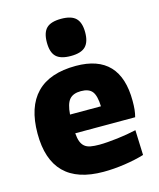

<svg xmlns="http://www.w3.org/2000/svg" viewBox="-119 -885 810 978"><g transform="rotate(-15 285.5 -395.5)"><path d="M305 9Q30 9 30 -266Q30 -406 99.5 -477.5Q169 -549 307 -549Q541 -549 541 -302Q541 -275 539 -256Q537 -237 532 -218H216Q218 -191 224.5 -174Q231 -157 243 -147Q255 -137 274 -133.5Q293 -130 320 -130Q340 -130 365 -132Q390 -134 416 -137Q442 -140 467.5 -144.5Q493 -149 516 -154L521 -22Q475 -8 417 0.5Q359 9 305 9ZM299 -418Q258 -418 238.5 -395.5Q219 -373 215 -317H378Q376 -373 358.5 -395.5Q341 -418 299 -418ZM297 -604Q243 -604 219.5 -627Q196 -650 196 -702Q196 -754 219.5 -777Q243 -800 297 -800Q351 -800 374.5 -776.5Q398 -753 398 -702Q398 -651 374.5 -627.5Q351 -604 297 -604Z"/></g></svg>

Font: Encode Sans Narrow
Style: ExtraBold
Weight: 800
Designer: Pablo Impallari, Andres Torresi
Foundry: Pablo Impallari, Andres Torresi
Version: Version 1.000; ttfautohint (v1.00) -l 8 -r 50 -G 200 -x 14 -